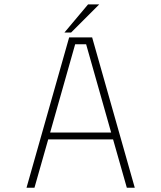

<svg xmlns="http://www.w3.org/2000/svg" viewBox="-20 -874 750 894"><path d="M570.5 0 506.5 -225H204.5L140.5 0H103.5L302 -700H409L607.5 0ZM330 -668 213.5 -257H497.5L381 -668ZM280 -722.5 390 -853.5H442L311 -722.5Z"/></svg>

Font: League Mono Thin
Style: Regular
Weight: 100
Width: 6
Designer: Tyler Finck
Foundry: The League of Moveable Type / Tyler Finck
Version: Version 2.300;RELEASE